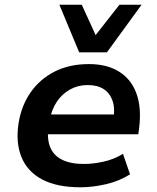

<svg xmlns="http://www.w3.org/2000/svg" viewBox="-20 -785 668 815"><path d="M322 10Q221 10 158.5 -23.5Q96 -57 71 -118.5Q46 -180 59 -263Q71 -337 110 -393Q149 -449 211.5 -481Q274 -513 358 -513Q433 -513 484.5 -481.5Q536 -450 558.5 -390Q581 -330 571 -245L567 -215H160L172 -299H479L461 -277Q469 -324 458 -356.5Q447 -389 420.5 -406.5Q394 -424 352 -424Q311 -424 277 -405Q243 -386 221 -353Q199 -320 191 -275L187 -254Q178 -200 192 -163Q206 -126 242.5 -107.5Q279 -89 336 -89Q376 -89 420.5 -99Q465 -109 502 -132L532 -45Q486 -16 429.5 -3Q373 10 322 10ZM316 -563 232 -765H327L386 -636L487 -765H581L434 -563Z"/></svg>

Font: Nunito Sans 6pt
Style: Bold Italic
Weight: 700
Italic angle: -9°
Version: Version 3.101;gftools[0.9.27]